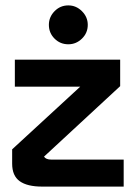

<svg xmlns="http://www.w3.org/2000/svg" viewBox="-20 -691 498 711"><path d="M438 -100V0H136Q81 0 53 -20Q25 -40 25 -85V-138L277 -370H35V-470H425V-372L143 -111Q150 -100 170 -100ZM161 -599Q161 -628 182 -649.5Q203 -671 233 -671Q262 -671 283.5 -649.5Q305 -628 305 -599Q305 -569 283.5 -548Q262 -527 233 -527Q203 -527 182 -548Q161 -569 161 -599Z"/></svg>

Font: KoHo
Style: Bold
Weight: 700
Designer: Cadson Demak & Katatrad Team
Foundry: Cadson Demak Co.,Ltd.
Version: Version 1.000; ttfautohint (v1.6)